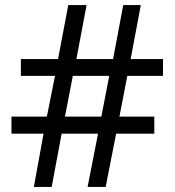

<svg xmlns="http://www.w3.org/2000/svg" viewBox="-20 -734 686 754"><path d="M480 -436 449 -276H586V-209H436L395 0H324L365 -209H222L183 0H113L151 -209H25V-276H164L196 -436H62V-502H208L248 -714H320L280 -502H424L464 -714H533L493 -502H620V-436ZM235 -276H378L409 -436H266Z"/></svg>

Font: Noto Sans Syloti Nagri
Style: Regular
Weight: 400
Designer: Monotype Design Team
Foundry: Monotype Imaging Inc.
Version: Version 2.003; ttfautohint (v1.8.4.7-5d5b)